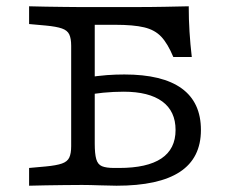

<svg xmlns="http://www.w3.org/2000/svg" viewBox="-20 -591 727 611"><path d="M206.5 -201.6V-445.2Q206.5 -468.5 200.4 -481.5Q194.4 -494.4 177 -500.4Q159.7 -506.5 125.8 -509.7L72.6 -514.5V-571Q96.8 -570.2 125.4 -569.8Q154 -569.4 182.7 -569Q211.3 -568.5 235.5 -568.5H245.2H402.4Q459.7 -568.5 503.6 -569.4Q547.6 -570.2 580.6 -571Q580.6 -529 583.1 -489.9Q585.5 -450.8 590.3 -409.7H531.5Q513.7 -452.4 493.1 -474.2Q472.6 -496 438.7 -504Q404.8 -512.1 346.8 -512.1H281.5V-201.6ZM235.5 -2.4Q211.3 -2.4 182.7 -2Q154 -1.6 125.4 -1.2Q96.8 -0.8 72.6 0V-56.5L125.8 -61.3Q159.7 -64.5 177 -70.6Q194.4 -76.6 200.4 -89.5Q206.5 -102.4 206.5 -125.8V-201.6H281.5V-133.9Q281.5 -101.6 286.3 -84.7Q291.1 -67.7 304.4 -62.1Q317.7 -56.5 343.5 -56.5H358.9Q448.4 -56.5 493.5 -86.7Q538.7 -116.9 538.7 -177.4Q538.7 -237.1 496.4 -268.1Q454 -299.2 373.4 -299.2Q341.9 -299.2 308.5 -296Q275 -292.7 250 -287.1V-343.5Q292.7 -350 320.6 -352Q348.4 -354 375.8 -354Q496.8 -354 558.1 -309.7Q619.4 -265.3 619.4 -177.4Q619.4 -87.9 552.4 -44Q485.5 0 350.8 0Q329.8 0 297.6 -1.2Q265.3 -2.4 244.4 -2.4Z"/></svg>

Font: Playfair 5pt SemiExpanded Light
Style: Regular
Weight: 300
Width: 6
Designer: Claus Eggers Sørensen
Foundry: Claus Eggers Sørensen
Version: Version 2.203